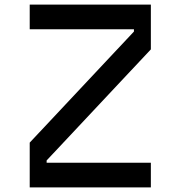

<svg xmlns="http://www.w3.org/2000/svg" viewBox="-20 -820 790 840"><path d="M110 -196 566 -682V-692H110V-800H640V-604L184 -118V-108H640V0H110Z"/></svg>

Font: Martian Mono Custom sWd Rg
Style: Regular
Weight: 400
Width: 6
Monospace: yes
Designer: Alex Havermale
Foundry: Evil Martians
Version: Version 1.000